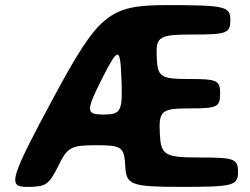

<svg xmlns="http://www.w3.org/2000/svg" viewBox="-20 -731 979 751"><path d="M911 -58C911 -110 897 -115 760 -115C623 -115 609 -124 605 -211C601 -298 612 -307 721 -307C830 -307 841 -312 841 -365C841 -417 830 -422 719 -422C607 -422 596 -430 593 -509C589 -588 602 -596 735 -596C868 -596 881 -601 881 -654C881 -706 858 -711 633 -711C408 -711 367 -678 193 -356C19 -33 9 0 84 0C159 0 171 -7 208 -82C244 -156 258 -163 357 -163C456 -163 466 -156 470 -82C473 -7 493 0 692 0C891 0 911 -5 911 -58ZM379 -423C443 -549 450 -549 455 -423C460 -296 454 -283 385 -283C316 -283 315 -296 379 -423Z"/></svg>

Font: Asimov Print
Style: A
Weight: 500
Designer: Google
Version: Version 2.000980: 2014